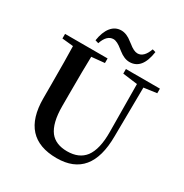

<svg xmlns="http://www.w3.org/2000/svg" viewBox="-216 -1120 1249 1306"><g transform="rotate(30 408.5 -467.5)"><path d="M412 19C590 19 679 -89 680 -306L684 -692L785 -706V-742H518V-706L634 -691L637 -317C638 -226 622 -160 590 -117C559 -77 513 -57 450 -57C390 -57 345 -76 316 -113C285 -154 269 -218 269 -307V-400C269 -533 270 -631 272 -696L374 -706V-742H40V-706L128 -697C130 -631 131 -532 131 -400V-289C131 -84 225 19 412 19ZM514 -795C580 -795 620 -844 634 -942L609 -949C591 -898 565 -873 532 -873C513 -873 490 -884 462 -907C455 -912 450 -915 447 -918C418 -942 389 -954 361 -954C329 -954 303 -941 282 -915C262 -890 248 -854 241 -808L267 -800C284 -851 310 -876 344 -876C363 -876 387 -864 416 -840C422 -835 426 -832 429 -830C458 -807 486 -795 514 -795Z"/></g></svg>

Font: AllPunType Bold
Style: Regular
Weight: 700
Version: 1.0